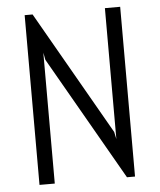

<svg xmlns="http://www.w3.org/2000/svg" viewBox="-51 -744 656 789"><g transform="rotate(-5 277.0 -350.0)"><path d="M440.9 0 148.9 -509.8 143.1 -540V0H80.1V-700.2H112.8L404.8 -189.9L411.1 -160.2V-700.2H474.1V0Z"/></g></svg>

Font: Abel
Style: Regular
Weight: 400
Designer: Matthew Desmond
Foundry: Matthew Desmond
Version: Version 1.003